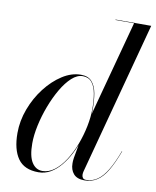

<svg xmlns="http://www.w3.org/2000/svg" viewBox="-85 -816 725 891"><g transform="rotate(10 277.5 -370.0)"><path d="M374 10Q339 10 322.5 -9Q306 -28 306 -58Q306 -62 306.2 -69.5Q306.5 -77 308 -85L319.5 -148.5L344.5 -232.5L352 -292L474.5 -748H387V-750H555L363 -30.5Q361 -23 361 -14.5Q361 -6.5 365.5 0Q370 6.5 381.5 6.5Q410.5 6.5 434.2 -9.8Q458 -26 479.5 -61.5Q501 -97 522 -153.5L523.5 -153Q502 -95.5 480.5 -59.5Q459 -23.5 433.2 -6.8Q407.5 10 374 10ZM157 10Q90 10 60 -32.8Q30 -75.5 30 -152.5Q30 -210 51 -266.2Q72 -322.5 107.5 -368.5Q143 -414.5 186.2 -442.2Q229.5 -470 273.5 -470Q308.5 -470 326 -449.5Q343.5 -429 349.2 -395.8Q355 -362.5 355 -324Q355 -291 348.8 -253.5Q342.5 -216 330.5 -178.5Q318.5 -141 301.2 -107.2Q284 -73.5 262 -47Q240 -20.5 213.8 -5.2Q187.5 10 157 10ZM174 1Q204 1 231 -19.8Q258 -40.5 280.2 -75.2Q302.5 -110 318.8 -152.8Q335 -195.5 344 -240Q353 -284.5 353 -324Q353 -363 347.2 -395Q341.5 -427 326.2 -446Q311 -465 283 -465Q257 -465 231.5 -441.8Q206 -418.5 183.5 -380Q161 -341.5 143.5 -295.2Q126 -249 116 -202.5Q106 -156 106 -117.5Q106 -57 124.5 -28Q143 1 174 1Z"/></g></svg>

Font: Bodoni Moda 96pt
Style: Italic
Weight: 400
Italic angle: -13°
Version: Version 2.004